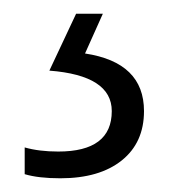

<svg xmlns="http://www.w3.org/2000/svg" viewBox="-20 -20 251 280"><path d="M190 142Q190 71 104 58L130 0H91L52 83Q143 90 143 142Q143 201 65 201Q37 201 16 195V234Q36 240 68 240Q125 240 157.5 214Q190 188 190 142Z"/></svg>

Font: Noto Sans UI SemiCondensed Light
Style: Regular
Weight: 300
Width: 4
Designer: Monotype Design Team
Foundry: Monotype Imaging Inc.
Version: Version 1.901